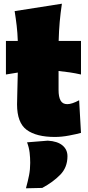

<svg xmlns="http://www.w3.org/2000/svg" viewBox="-20 -723 476 1036"><path d="M276 16Q176.5 16 124.2 -22.2Q72 -60.5 72 -160Q72 -190 73.5 -229.2Q75 -268.5 76 -331.5L12 -321V-502H76Q74.5 -546 70 -584.2Q65.5 -622.5 59 -663L314 -703Q306.5 -652.5 302.2 -605Q298 -557.5 296.5 -502H417V-321Q386.5 -328 356 -332.5Q325.5 -337 296 -340V-237Q296 -200.5 306.8 -180.8Q317.5 -161 343 -161Q368 -161 407 -182L417 -6Q394 0.5 353.5 8.2Q313 16 276 16ZM120 293Q130.5 254.5 136.8 222.8Q143 191 143 156Q143 128 139.8 100.2Q136.5 72.5 126 45L238 36Q290 39 317 61.5Q344 84 344 120Q344 180 305.2 219.8Q266.5 259.5 208 291Z"/></svg>

Font: Commissioner Flair Black
Style: Regular
Weight: 900
Designer: Kostas Bartsokas
Foundry: Kostas Bartsokas
Version: Version 1.000; ttfautohint (v1.8.3)